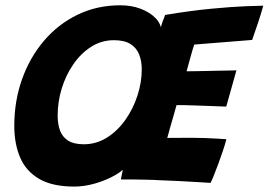

<svg xmlns="http://www.w3.org/2000/svg" viewBox="-20 -680 1016 726"><path d="M261 25.5Q177.5 25.5 127.8 -3.8Q78 -33 56 -84.8Q34 -136.5 34 -204Q34 -297.5 63.2 -380Q92.5 -462.5 146 -525.5Q199.5 -588.5 273 -624.2Q346.5 -660 435 -660Q477 -660 512 -646.8Q547 -633.5 568.5 -611.2Q590 -589 590 -561L583.5 -558.5Q588 -578.5 594.2 -596.5Q600.5 -614.5 604.5 -623.5Q699.5 -639.5 778.8 -647Q858 -654.5 910 -656.5Q962 -658.5 975.5 -658.5Q966.5 -626 956 -594.8Q945.5 -563.5 933.5 -529L714.5 -511.5Q712 -505 708 -491.2Q704 -477.5 699.5 -461.2Q695 -445 691.2 -431Q687.5 -417 685.5 -410.5Q697 -410.5 715.5 -410.8Q734 -411 755.8 -411.5Q777.5 -412 799.8 -412.5Q822 -413 841.5 -413.2Q861 -413.5 874 -414L835.5 -277Q829 -277 810.2 -277.8Q791.5 -278.5 766.8 -279.5Q742 -280.5 717.5 -281.2Q693 -282 674 -282.5Q655 -283 647.5 -282.5Q643 -265 636.2 -242.2Q629.5 -219.5 623.2 -197.5Q617 -175.5 612.5 -158.5Q634 -158.5 658.8 -158.8Q683.5 -159 706 -159Q731.5 -159 756.2 -158Q781 -157 802 -155.8Q823 -154.5 836 -153.5Q831 -133.5 822.2 -107.8Q813.5 -82 804.2 -57Q795 -32 787.2 -13.2Q779.5 5.5 776 11.5Q759.5 10.5 726.5 8.5Q693.5 6.5 655.2 4.5Q617 2.5 584.5 1.5Q562 0 533 -0.5Q504 -1 478 -1.5Q452 -2 437 -1.5Q439.5 -16 443.2 -31.8Q447 -47.5 450.5 -61.5L463 -58Q448 -36 414.2 -17Q380.5 2 339.5 13.8Q298.5 25.5 261 25.5ZM297 -134.5Q344 -134.5 384 -159.5Q424 -184.5 453.5 -226Q483 -267.5 499.5 -317.8Q516 -368 516 -418Q516 -449.5 506 -474.5Q496 -499.5 473 -513.8Q450 -528 411 -528Q363.5 -528 324.5 -503Q285.5 -478 257 -436.5Q228.5 -395 213.2 -344.8Q198 -294.5 198 -243Q198 -210 207.2 -185.8Q216.5 -161.5 238 -148Q259.5 -134.5 297 -134.5Z"/></svg>

Font: Grandstander Thin
Style: Bold Italic
Weight: 700
Italic angle: -15°
Version: Version 1.200